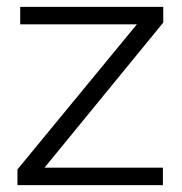

<svg xmlns="http://www.w3.org/2000/svg" viewBox="-20 -541 532 561"><path d="M31 -46 380 -470H39V-521H457V-475L110 -51H456V0H31Z"/></svg>

Font: Raleway
Style: Regular
Weight: 400
Designer: Matt McInerney, Pablo Impallari, Rodrigo Fuenzalida
Foundry: Matt McInerney, Pablo Impallari, Rodrigo Fuenzalida
Version: Version 4.101;RELEASE